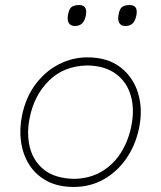

<svg xmlns="http://www.w3.org/2000/svg" viewBox="-20 -731 637 760"><path d="M272 9Q210.5 9 166.5 -14.2Q122.5 -37.5 96.8 -77.5Q71 -117.5 63.5 -168Q56 -218.5 67 -273Q82 -346.5 121.2 -398.2Q160.5 -450 214 -477Q267.5 -504 326 -504Q406 -504 457 -464.5Q508 -425 527 -360.8Q546 -296.5 530 -222Q515.5 -154 479 -102Q442.5 -50 389.5 -20.5Q336.5 9 272 9ZM274 -23Q336.5 -24.5 382.5 -52Q428.5 -79.5 457.8 -125.2Q487 -171 499 -228Q513.5 -296 498.2 -350.8Q483 -405.5 439.5 -438Q396 -470.5 326 -472Q233 -470 174.5 -412.5Q116 -355 98 -267Q84.5 -202.5 98.2 -147.5Q112 -92.5 155.2 -58.5Q198.5 -24.5 274 -23ZM476 -628Q458 -628 451.2 -641.8Q444.5 -655.5 451 -681Q455.5 -699 465.8 -705Q476 -711 493 -711Q527.5 -711 520 -671Q515.5 -648 504.8 -638Q494 -628 476 -628ZM276 -628Q258 -628 251.2 -641.8Q244.5 -655.5 251 -681Q255.5 -699 265.8 -705Q276 -711 293 -711Q327.5 -711 320 -671Q315.5 -648 304.8 -638Q294 -628 276 -628Z"/></svg>

Font: Commissioner Loud Thin
Style: Italic
Weight: 100
Italic angle: -12°
Designer: Kostas Bartsokas
Foundry: Kostas Bartsokas
Version: Version 1.000; ttfautohint (v1.8.3)